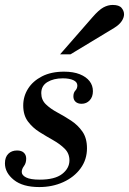

<svg xmlns="http://www.w3.org/2000/svg" viewBox="-24 -744 522 777"><path d="M135 13Q68 13 32 -16Q-4 -45 -4 -83Q-4 -108 9.5 -121.5Q23 -135 45 -135Q63 -135 72.5 -126Q82 -117 82 -102Q82 -84 73 -72Q64 -60 64 -48Q64 -35 81.5 -26Q99 -17 137 -17Q198 -17 227.5 -40Q257 -63 257 -95Q257 -123 238 -142Q219 -161 191.5 -176.5Q164 -192 136 -209.5Q108 -227 89 -252.5Q70 -278 70 -317Q70 -354 89.5 -385Q109 -416 146 -435Q183 -454 235 -454Q273 -454 299 -443.5Q325 -433 338.5 -415.5Q352 -398 352 -375Q352 -352 339 -338Q326 -324 306 -324Q291 -324 282 -332Q273 -340 273 -354Q273 -369 281 -377.5Q289 -386 289 -398Q289 -412 273 -419.5Q257 -427 230 -427Q193 -427 168 -412Q143 -397 143 -367Q143 -340 161.5 -322Q180 -304 208 -289Q236 -274 263.5 -256Q291 -238 309.5 -211.5Q328 -185 328 -144Q328 -98 302 -62.5Q276 -27 232 -7Q188 13 135 13ZM219 -524 350 -674Q376 -704 394.5 -714Q413 -724 432 -724Q458 -724 468 -712Q478 -700 478 -686Q478 -673 468.5 -658.5Q459 -644 438 -631L261 -524Z"/></svg>

Font: Libre Bodoni
Style: Italic
Weight: 400
Italic angle: -13°
Designer: Pablo Impallari, Rodrigo Fuenzalida
Foundry: Impallari Type
Version: Version 2.005;gftools[0.9.23]